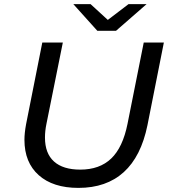

<svg xmlns="http://www.w3.org/2000/svg" viewBox="-20 -907 831 935"><path d="M99 -226Q99 -259 107 -302L186 -700H286L206 -303Q199 -269 199 -237Q199 -160 243 -120.5Q287 -81 371 -81Q465 -81 521.5 -135Q578 -189 601 -304L680 -700H778L698 -297Q667 -145 582.5 -68.5Q498 8 362 8Q238 8 168.5 -54Q99 -116 99 -226ZM694 -887 545 -757H454L337 -887H421L505 -810L606 -887Z"/></svg>

Font: Idrija
Style: Italic
Weight: 500
Italic angle: -11.3°
Designer: Julieta Ulanovsky
Foundry: Julieta Ulanovsky
Version: Version 7.200